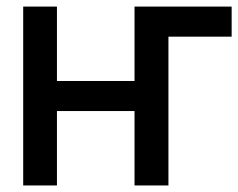

<svg xmlns="http://www.w3.org/2000/svg" viewBox="-20 -566 727 586"><path d="M153.8 -545.9V-318.8H390.6V-545.9H687V-454.1H494.1V0H390.6V-227.1H153.8V0H50.8V-545.9Z"/></svg>

Font: Inter Tight Medium
Style: Regular
Weight: 500
Designer: Rasmus Andersson
Foundry: rsms
Version: Version 3.004; ttfautohint (v1.8.4.7-5d5b)